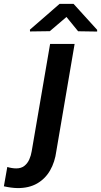

<svg xmlns="http://www.w3.org/2000/svg" viewBox="-144 -755 521 990"><path d="M114.3 -528.3H240.7L146.5 23.9Q139.2 80.1 114.5 123.3Q89.8 166.5 47.6 190.9Q5.4 215.3 -54.2 214.8Q-71.8 214.4 -89.4 211.9Q-106.9 209.5 -124 205.6L-106.4 106Q-95.2 109.4 -83.5 111.3Q-71.8 113.3 -60.1 113.3Q-34.7 113.3 -18.3 100.3Q-2 87.4 7.1 66.9Q16.1 46.4 19.5 24.4ZM235.4 -734.9 356.9 -601.1V-592.3L258.8 -593.8L198.7 -667.5L112.8 -594.2L10.7 -592.8L10.3 -602.1L163.1 -734.9Z"/></svg>

Font: Roboto SemiBold
Style: Italic
Weight: 600
Designer: Christian Robertson
Foundry: Google
Version: Version 3.009; 2024